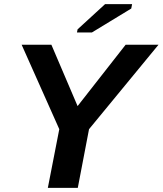

<svg xmlns="http://www.w3.org/2000/svg" viewBox="-20 -903 782 923"><path d="M408 -282 354 0H210L265 -282L84 -688H227L353 -393L584 -688H742ZM422 -747H350L353 -762L485 -883H615L611 -862Z"/></svg>

Font: Libra Sans
Style: Bold Italic
Weight: 700
Italic angle: -12°
Foundry: Context Ltd
Version: Version 1.002